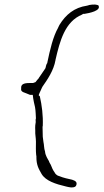

<svg xmlns="http://www.w3.org/2000/svg" viewBox="-20 -694 455 844"><path d="M73 -304C70 -288 89 -288 112 -277H124C125 -266 127 -255 129 -245L134 -223C137 -207 137 -187 138 -173L137 -171C136 -167 137 -163 137 -159V-157C136 -153 136 -149 135 -143C135 -137 134 -128 135 -120V-118C134 -104 138 -88 138 -71C138 -52 137 -31 139 -13V-11C139 -11 140 -10 140 -9V-7V-3C140 30 149 47 163 71C181 101 224 115 271 126L280 128C286 129 290 130 294 130C309 130 314 126 316 118C319 106 312 101 297 96C279 92 259 88 240 80C227 77 222 67 221 66H220L221 65C213 55 208 43 203 30C201 26 197 21 195 14C190 5 179 -11 178 -28C173 -41 174 -59 171 -70L168 -93C167 -112 168 -123 167 -138L168 -139C170 -188 164 -231 155 -271L150 -275C154 -288 161 -299 165 -310L166 -311V-312C189 -345 216 -384 224 -430V-431C243 -513 265 -599 341 -630L345 -633H351C371 -636 428 -647 412 -671C408 -672 401 -674 398 -674C390 -674 381 -674 372 -672C368 -671 369 -670 362 -669C307 -661 269 -630 241 -584C240 -581 237 -576 236 -574V-573C213 -533 200 -476 188 -419V-417C184 -414 181 -400 180 -395L179 -393L160 -365L151 -352V-351C145 -345 141 -339 136 -333L125 -329H109C84 -329 72 -323 73 -307ZM129 -246Z"/></svg>

Font: Scribbler
Style: HLIta
Weight: 100
Designer: Mew Too
Foundry: Cannot Into Space Fonts
Version: Version 1.001